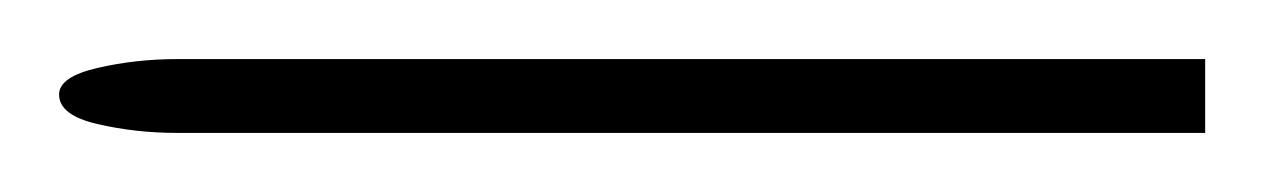

<svg xmlns="http://www.w3.org/2000/svg" viewBox="-60 -45 428 65"><path d="M0 0Q-14 0 -27 -3Q-40 -6 -40 -13Q-40 -19 -27 -22Q-14 -25 0 -25H348V0Z"/></svg>

Font: Noto Sans Syriac Thin
Style: Regular
Weight: 100
Designer: Patrick Giasson and the Monotype Design Team
Foundry: Monotype Imaging Inc.
Version: Version 2.000; ttfautohint (v1.8.3) -l 8 -r 50 -G 200 -x 14 